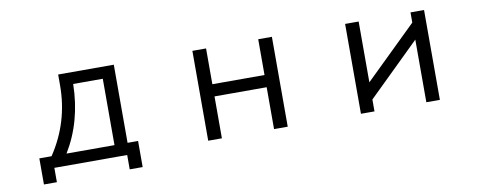

<svg xmlns="http://www.w3.org/2000/svg" viewBox="-60 -843 3120 1241"><g transform="rotate(-10 1500.0 -223.0)"><path d="M357.9 -564.9H723.1V-52.2H792V119.1H707V24.9H229V119.1H144V-52.2H224.1Q357.9 -252 357.9 -494.6ZM637.2 -487.8H442.9Q438.5 -242.2 322.3 -52.2H637.2Z M1238.8 -564.9H1328.6V-330.1H1670.9V-564.9H1760.7V24.9H1670.9V-250H1328.6V24.9H1238.8Z M2241.2 -564.9H2330.1V-166L2670.4 -498V-564.9H2759.3V24.9H2670.4V-386.2L2330.1 -53.2V24.9H2241.2Z"/></g></svg>

Font: BIZ UDPGothic
Style: Regular
Weight: 400
Designer: TypeBank Co., Ltd.
Foundry: Morisawa Inc.
Version: Version 1.051